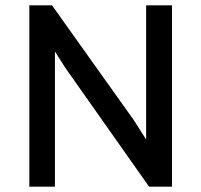

<svg xmlns="http://www.w3.org/2000/svg" viewBox="-20 -700 755 720"><path d="M186 0V-507L224 -447L539 0H625V-680H528V-177L480 -252L175 -680H90V0Z"/></svg>

Font: Catamaran Medium
Style: Regular
Weight: 500
Designer: Pria Ravichandran
Version: Version 2.000